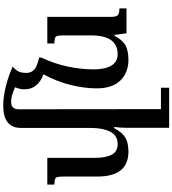

<svg xmlns="http://www.w3.org/2000/svg" viewBox="41 -847 1071 1193"><g transform="rotate(-90 576.5 -250.5)"><path d="M1121 -44V0H966L956 -75H951Q922 -22 889 -5Q856 12 801 12Q722 12 673 -38Q624 -88 624 -185Q624 -264 645.5 -349Q667 -434 711 -516Q618 -551 618 -634Q618 -664 631 -692Q579 -717 540 -717Q494 -717 494 -670L495 214H628V265H476H379V-5Q379 -35 384 -77H377Q350 -26 317.5 -7Q285 12 231 12Q76 12 76 -181V-391Q76 -418 73 -429Q70 -440 60 -444Q50 -448 26 -448V-492H192V-200Q192 -129 211.5 -92Q231 -55 278 -55Q331 -55 354.5 -101Q378 -147 378 -220V-655Q378 -766 517 -766Q569 -766 633.5 -750.5Q698 -735 759 -707Q737 -688 728.5 -670Q720 -652 720 -622Q720 -592 740 -573.5Q760 -555 815 -543V-529Q778 -451 760 -367.5Q742 -284 742 -203Q742 -133 765.5 -94Q789 -55 836 -55Q953 -55 953 -220V-393Q953 -419 950 -429.5Q947 -440 937 -444Q927 -448 903 -448V-492H1068V-99Q1068 -64 1078.5 -54Q1089 -44 1121 -44Z"/></g></svg>

Font: Noto Serif Armenian Medium
Style: Regular
Weight: 500
Designer: Monotype Design team
Foundry: Monotype Imaging Inc.
Version: Version 1.000